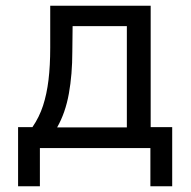

<svg xmlns="http://www.w3.org/2000/svg" viewBox="-20 -516 664 669"><path d="M43 133V-73H93Q117 -108 130 -148Q143 -188 149 -237.5Q155 -287 155 -350V-496H505V-73H580V133H504V0H119V133ZM179 -72H422V-425H233L232 -336Q232 -257 220 -190Q208 -123 179 -72Z"/></svg>

Font: Nunito Sans 7pt SemiCondensed
Style: Regular
Weight: 400
Width: 4
Designer: Vernon Adams
Foundry: Vernon Adams
Version: Version 3.101;gftools[0.9.27]